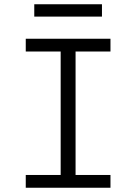

<svg xmlns="http://www.w3.org/2000/svg" viewBox="-20 -882 640 902"><path d="M101 0V-60H265V-640H101V-700H499V-640H335V-60H499V0ZM141 -804V-862H459V-804Z"/></svg>

Font: DM Mono Light
Style: Regular
Weight: 300
Designer: Colophon Foundry
Foundry: Colophon Foundry
Version: Version 1.000; ttfautohint (v1.8.2.53-6de2)